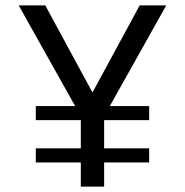

<svg xmlns="http://www.w3.org/2000/svg" viewBox="-20 -688 682 708"><path d="M278 0V-89H112V-141H278V-245H112V-297H257L49 -668H147L321 -347L495 -668H593L385 -297H530V-245H364V-141H530V-89H364V0Z"/></svg>

Font: Gantari
Style: Regular
Weight: 400
Designer: Anugrah Pasau
Foundry: Lafontype
Version: Version 1.000; ttfautohint (v1.8.4)